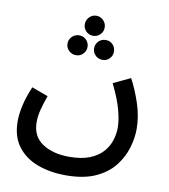

<svg xmlns="http://www.w3.org/2000/svg" viewBox="-92 -702 886 1009"><g transform="rotate(10 351.0 -197.0)"><path d="M29 -8Q29 -43 39 -89.5Q49 -136 74 -195L161 -163Q145 -119 136.5 -84.5Q128 -50 128 -20Q128 57 184.5 94Q241 131 327 131Q393 131 436.5 113.5Q480 96 505.5 67.5Q531 39 542 4.5Q553 -30 553 -64Q553 -103 538.5 -157.5Q524 -212 486 -290L577 -333Q607 -277 629.5 -209Q652 -141 652 -74Q652 -25 636 28Q620 81 583.5 127Q547 173 484 201.5Q421 230 326 230Q245 230 177.5 205.5Q110 181 69.5 128.5Q29 76 29 -8ZM341 -517Q319 -517 303.5 -532.5Q288 -548 288 -570Q288 -592 303.5 -608Q319 -624 341 -624Q363 -624 378.5 -608Q394 -592 394 -570Q394 -548 378.5 -532.5Q363 -517 341 -517ZM270 -401Q248 -401 232 -416.5Q216 -432 216 -454Q216 -476 232 -491.5Q248 -507 270 -507Q292 -507 307.5 -491.5Q323 -476 323 -454Q323 -432 307.5 -416.5Q292 -401 270 -401ZM412 -401Q389 -401 373.5 -416.5Q358 -432 358 -454Q358 -476 373.5 -491.5Q389 -507 412 -507Q434 -507 449 -491.5Q464 -476 464 -454Q464 -432 449 -416.5Q434 -401 412 -401Z"/></g></svg>

Font: Noto Sans Arabic Med
Style: Regular
Weight: 500
Designer: Monotype Design Team, Nadine Chahine, Nizar Qandah and Khaled Hosny
Foundry: Monotype Imaging Inc.
Version: Version 2.012; ttfautohint (v1.8.4.7-5d5b)